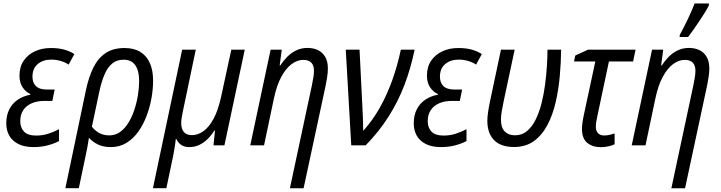

<svg xmlns="http://www.w3.org/2000/svg" viewBox="-20 -813 4031 1074"><path d="M167.5 9.8Q117.2 9.8 83.3 -7.1Q49.3 -23.9 32.2 -53.7Q15.1 -83.5 15.1 -123.5Q15.1 -168 32 -201.2Q48.8 -234.4 79.3 -255.1Q109.9 -275.9 149.9 -283.2L150.4 -286.6Q123 -299.3 106 -325.2Q88.9 -351.1 88.9 -389.6Q88.9 -439 112.5 -473.6Q136.2 -508.3 176 -526.4Q215.8 -544.4 264.2 -544.4Q305.2 -544.4 336.9 -536.1Q368.7 -527.8 396 -510.7L363.8 -451.7Q346.2 -463.9 320.6 -471.7Q294.9 -479.5 266.6 -479.5Q220.7 -479.5 191.2 -454.8Q161.6 -430.2 161.6 -383.8Q161.6 -350.6 181.2 -331.3Q200.7 -312 243.2 -312H285.6L272.9 -248.5H228Q188 -248.5 157.5 -235.4Q127 -222.2 110.1 -196.8Q93.3 -171.4 93.3 -135.3Q93.3 -99.1 114.3 -76.9Q135.3 -54.7 182.1 -54.7Q217.8 -54.7 249 -64.7Q280.3 -74.7 310.1 -90.3V-23.9Q284.7 -10.3 248 -0.2Q211.4 9.8 167.5 9.8Z M345.7 239.7 460.9 -310.1Q476.1 -381.3 501.7 -433.8Q527.3 -486.3 569.6 -515.4Q611.8 -544.4 677.2 -544.4Q729 -544.4 764.4 -522.9Q799.8 -501.5 818.1 -460.7Q836.4 -419.9 836.4 -361.3Q836.4 -316.4 827.6 -265.6Q818.8 -214.8 800.5 -166Q782.2 -117.2 754.2 -77.4Q726.1 -37.6 687.7 -13.9Q649.4 9.8 600.1 9.8Q558.1 9.8 528.3 -4.6Q498.5 -19 477.5 -42.5Q473.6 -15.6 468.8 10Q463.9 35.6 457.5 65.4L420.9 239.7ZM591.8 -55.7Q625.5 -55.7 652.3 -75.2Q679.2 -94.7 699 -127.4Q718.8 -160.2 731.9 -200.2Q745.1 -240.2 751.7 -282Q758.3 -323.7 758.3 -360.8Q758.3 -416.5 737.1 -447.8Q715.8 -479 670.9 -479Q633.8 -479 607.9 -458Q582 -437 564.2 -395.3Q546.4 -353.5 533.7 -291.5L494.1 -104.5Q508.8 -84 533.7 -69.8Q558.6 -55.7 591.8 -55.7Z M835.4 239.7 999 -535.2H1075.2L1003.9 -194.8Q999 -172.4 996.3 -155Q993.7 -137.7 993.7 -124Q993.7 -92.3 1008.5 -74.7Q1023.4 -57.1 1053.7 -57.1Q1086.4 -57.1 1117.4 -78.9Q1148.4 -100.6 1174.3 -147.9Q1200.2 -195.3 1216.8 -271.5L1273.9 -535.2H1349.1L1235.4 0H1174.3L1182.6 -83H1179.2Q1163.1 -57.1 1142.1 -36.1Q1121.1 -15.1 1095.5 -2.7Q1069.8 9.8 1038.1 9.8Q1011.7 9.8 994.1 -2Q976.6 -13.7 966.3 -35.6H963.4Q961.9 -22.5 959.5 -4.9Q957 12.7 953.9 30Q950.7 47.4 948.2 61L910.6 239.7Z M1601.6 240.2 1724.6 -335.4Q1729.5 -358.9 1732.9 -379.9Q1736.3 -400.9 1736.3 -418Q1736.3 -446.3 1721.7 -462.2Q1707 -478 1676.3 -478Q1643.1 -478 1611.3 -454.6Q1579.6 -431.2 1553.7 -383.5Q1527.8 -335.9 1512.2 -262.2L1457 0H1379.9L1493.7 -535.2H1556.2L1544.4 -447.3H1548.3Q1564.9 -473.1 1586.9 -495.4Q1608.9 -517.6 1637.2 -531.2Q1665.5 -544.9 1699.7 -544.9Q1733.9 -544.9 1759.5 -532.2Q1785.2 -519.5 1799.6 -494.1Q1814 -468.8 1814 -429.7Q1814 -408.2 1810.1 -382.8Q1806.2 -357.4 1801.8 -335.4L1678.2 240.2Z M1944.8 0 1914.1 -535.2H1991.2L2007.3 -211.4Q2009.3 -177.7 2010.3 -145Q2011.2 -112.3 2011.7 -81.1Q2064 -138.7 2104 -209.7Q2144 -280.8 2173.6 -362.8Q2203.1 -444.8 2222.2 -535.2H2299.3Q2277.8 -430.7 2242.4 -337.9Q2207 -245.1 2153.8 -161.1Q2100.6 -77.1 2025.4 0Z M2446.8 9.8Q2396.5 9.8 2362.5 -7.1Q2328.6 -23.9 2311.5 -53.7Q2294.4 -83.5 2294.4 -123.5Q2294.4 -168 2311.3 -201.2Q2328.1 -234.4 2358.6 -255.1Q2389.2 -275.9 2429.2 -283.2L2429.7 -286.6Q2402.3 -299.3 2385.3 -325.2Q2368.2 -351.1 2368.2 -389.6Q2368.2 -439 2391.8 -473.6Q2415.5 -508.3 2455.3 -526.4Q2495.1 -544.4 2543.5 -544.4Q2584.5 -544.4 2616.2 -536.1Q2647.9 -527.8 2675.3 -510.7L2643.1 -451.7Q2625.5 -463.9 2599.9 -471.7Q2574.2 -479.5 2545.9 -479.5Q2500 -479.5 2470.5 -454.8Q2440.9 -430.2 2440.9 -383.8Q2440.9 -350.6 2460.4 -331.3Q2480 -312 2522.5 -312H2564.9L2552.2 -248.5H2507.3Q2467.3 -248.5 2436.8 -235.4Q2406.2 -222.2 2389.4 -196.8Q2372.6 -171.4 2372.6 -135.3Q2372.6 -99.1 2393.6 -76.9Q2414.6 -54.7 2461.4 -54.7Q2497.1 -54.7 2528.3 -64.7Q2559.6 -74.7 2589.4 -90.3V-23.9Q2564 -10.3 2527.3 -0.2Q2490.7 9.8 2446.8 9.8Z M2855 9.3Q2781.7 9.3 2743.9 -29.1Q2706.1 -67.4 2706.1 -136.7Q2706.1 -158.2 2710 -184.8Q2713.9 -211.4 2721.7 -249.5L2782.2 -535.2H2858.9L2797.4 -246.6Q2790 -212.4 2786.1 -187.7Q2782.2 -163.1 2782.2 -143.1Q2782.2 -99.1 2803.5 -77.6Q2824.7 -56.2 2861.3 -56.2Q2899.9 -56.2 2928.2 -80.1Q2956.5 -104 2976.6 -144.5Q2996.6 -185.1 3009.3 -235.6Q3022 -286.1 3029.1 -340.1Q3036.1 -394 3039.3 -444.6Q3042.5 -495.1 3042.5 -535.2H3118.7Q3118.2 -463.4 3111.3 -387.5Q3104.5 -311.5 3088.1 -240.7Q3071.8 -169.9 3042 -113.5Q3012.2 -57.1 2966.6 -23.9Q2920.9 9.3 2855 9.3Z M3342.3 10.3Q3294.4 10.3 3264.9 -13.9Q3235.4 -38.1 3235.4 -91.8Q3235.4 -107.9 3238.5 -129.6Q3241.7 -151.4 3247.1 -175.8L3310.1 -469.2H3190.9L3197.8 -502.4L3269.5 -535.2H3535.2L3521.5 -469.2H3386.2L3322.8 -169.9Q3318.4 -150.4 3315.7 -134.3Q3313 -118.2 3313 -104Q3313 -81.5 3324.7 -68.4Q3336.4 -55.2 3360.4 -55.2Q3374.5 -55.2 3388.7 -58.3Q3402.8 -61.5 3418 -66.4V-5.9Q3404.3 1 3383.1 5.6Q3361.8 10.3 3342.3 10.3Z M3735.4 240.2 3858.4 -335.4Q3863.3 -358.9 3866.7 -379.9Q3870.1 -400.9 3870.1 -418Q3870.1 -446.3 3855.5 -462.2Q3840.8 -478 3810.1 -478Q3776.9 -478 3745.1 -454.6Q3713.4 -431.2 3687.5 -383.5Q3661.6 -335.9 3646 -262.2L3590.8 0H3513.7L3627.4 -535.2H3689.9L3678.2 -447.3H3682.1Q3698.7 -473.1 3720.7 -495.4Q3742.7 -517.6 3771 -531.2Q3799.3 -544.9 3833.5 -544.9Q3867.7 -544.9 3893.3 -532.2Q3918.9 -519.5 3933.3 -494.1Q3947.8 -468.8 3947.8 -429.7Q3947.8 -408.2 3943.8 -382.8Q3939.9 -357.4 3935.5 -335.4L3812 240.2ZM3781.7 -606 3782.7 -618.2Q3792 -634.8 3803.5 -657.2Q3814.9 -679.7 3826.7 -704.3Q3838.4 -729 3848.6 -752.4Q3858.9 -775.9 3865.7 -793.5H3945.8L3944.8 -781.7Q3938 -767.6 3924.1 -744.9Q3910.2 -722.2 3892.8 -696.3Q3875.5 -670.4 3858.6 -646.5Q3841.8 -622.6 3829.1 -606Z"/></svg>

Font: Open Sans SemiCondensed
Style: Italic
Weight: 400
Width: 4
Italic angle: -12°
Designer: Monotype Design Team
Foundry: Monotype Imaging Inc.
Version: Version 3.000